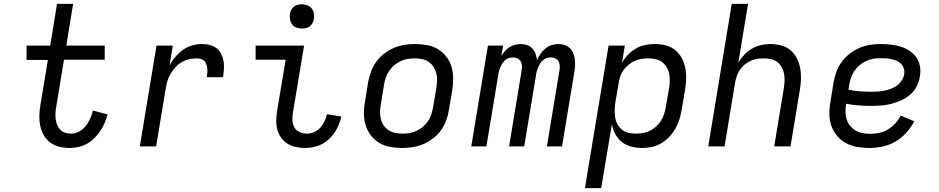

<svg xmlns="http://www.w3.org/2000/svg" viewBox="-20 -755 4840 990"><path d="M339 8Q311 8 285 1.5Q259 -5 238.5 -20.5Q218 -36 205 -59Q192 -82 187 -108Q182 -134 183 -161.5Q184 -189 189 -217L227 -446H117V-520H239L274 -735H357L322 -520H520V-447H310L270 -205Q267 -189 266 -173Q265 -157 267 -141.5Q269 -126 274.5 -112Q280 -98 290 -87Q300 -76 315 -71Q330 -66 346 -66Q360 -66 374 -70.5Q388 -75 400 -84Q412 -93 421.5 -105Q431 -117 438.5 -130.5Q446 -144 451 -157.5Q456 -171 459 -185L535 -165Q529 -143 519.5 -121Q510 -99 497 -79.5Q484 -60 466.5 -42.5Q449 -25 428 -13.5Q407 -2 384 3Q361 8 339 8Z M701 0 787 -520H871L854 -416Q865 -439 883 -460.5Q901 -482 923.5 -498Q946 -514 971.5 -521Q997 -528 1023 -528Q1043 -528 1062.5 -523Q1082 -518 1097 -506Q1112 -494 1121 -476Q1130 -458 1133 -438.5Q1136 -419 1134.5 -398Q1133 -377 1130 -357H1046Q1048 -368 1049 -379Q1050 -390 1049 -401Q1048 -412 1044.5 -422Q1041 -432 1034.5 -439.5Q1028 -447 1018 -450.5Q1008 -454 997 -454Q977 -454 957 -450Q937 -446 918 -435Q899 -424 884.5 -408Q870 -392 859 -373.5Q848 -355 842.5 -335Q837 -315 834 -295L785 0Z M1554 8Q1529 8 1505.5 3Q1482 -2 1462.5 -14Q1443 -26 1429.5 -45Q1416 -64 1410 -87Q1404 -110 1404.5 -134.5Q1405 -159 1409 -184L1453 -447H1298V-520H1548L1490 -172Q1487 -152 1488 -132.5Q1489 -113 1498.5 -97Q1508 -81 1526 -73.5Q1544 -66 1563 -66Q1582 -66 1600 -74Q1618 -82 1631.5 -97Q1645 -112 1653.5 -130Q1662 -148 1666 -166L1740 -154Q1733 -123 1717.5 -92.5Q1702 -62 1676.5 -38Q1651 -14 1618.5 -3Q1586 8 1554 8ZM1536 -608Q1522 -608 1508 -613Q1494 -618 1486 -629Q1478 -640 1475.5 -655Q1473 -670 1475 -685Q1477 -695 1482.5 -705Q1488 -715 1496.5 -721.5Q1505 -728 1515.5 -730.5Q1526 -733 1537 -733Q1551 -733 1565 -727.5Q1579 -722 1587.5 -711Q1596 -700 1598.5 -685Q1601 -670 1598 -655Q1596 -645 1590.5 -635Q1585 -625 1576.5 -618.5Q1568 -612 1557.5 -610Q1547 -608 1536 -608Z M2054 8Q2022 8 1991.5 2.5Q1961 -3 1936 -18Q1911 -33 1893 -56Q1875 -79 1866 -107.5Q1857 -136 1856.5 -167Q1856 -198 1862 -230L1878 -330Q1883 -357 1892.5 -384Q1902 -411 1919 -435Q1936 -459 1959.5 -477.5Q1983 -496 2010 -507.5Q2037 -519 2064.5 -523.5Q2092 -528 2119 -528Q2151 -528 2181.5 -522.5Q2212 -517 2237 -502Q2262 -487 2280.5 -464Q2299 -441 2307.5 -412.5Q2316 -384 2316.5 -353Q2317 -322 2312 -290L2295 -190Q2291 -163 2281.5 -136Q2272 -109 2255 -85Q2238 -61 2214.5 -42.5Q2191 -24 2164 -12.5Q2137 -1 2109 3.5Q2081 8 2054 8ZM2054 -66Q2073 -66 2091.5 -69Q2110 -72 2127.5 -80Q2145 -88 2161 -101.5Q2177 -115 2187.5 -131Q2198 -147 2204 -165.5Q2210 -184 2213 -202L2230 -302Q2233 -322 2233.5 -341Q2234 -360 2229.5 -378Q2225 -396 2215 -411Q2205 -426 2190.5 -436Q2176 -446 2157.5 -450Q2139 -454 2120 -454Q2101 -454 2082.5 -451Q2064 -448 2046 -440Q2028 -432 2012.5 -418.5Q1997 -405 1986 -389Q1975 -373 1969 -354.5Q1963 -336 1960 -318L1944 -218Q1940 -198 1939.5 -179Q1939 -160 1943.5 -142Q1948 -124 1958 -109Q1968 -94 1983 -84Q1998 -74 2016.5 -70Q2035 -66 2054 -66Z M2410 0 2496 -520H2574L2565 -466Q2573 -480 2583.5 -491.5Q2594 -503 2607 -511.5Q2620 -520 2635 -524Q2650 -528 2664 -528Q2682 -528 2698 -522.5Q2714 -517 2725 -505Q2736 -493 2741.5 -477.5Q2747 -462 2749 -445Q2756 -462 2767 -477.5Q2778 -493 2792.5 -505Q2807 -517 2824.5 -522.5Q2842 -528 2860 -528Q2877 -528 2892.5 -522.5Q2908 -517 2919 -506Q2930 -495 2936 -480Q2942 -465 2944 -448.5Q2946 -432 2945 -415Q2944 -398 2941 -381L2878 0H2800L2865 -394Q2867 -406 2866 -418.5Q2865 -431 2859 -440.5Q2853 -450 2842 -454.5Q2831 -459 2819 -459Q2809 -459 2798.5 -455.5Q2788 -452 2779.5 -444.5Q2771 -437 2765 -427.5Q2759 -418 2755 -408.5Q2751 -399 2748 -388.5Q2745 -378 2744 -368L2683 0H2605L2670 -394Q2672 -406 2671 -418.5Q2670 -431 2663.5 -440.5Q2657 -450 2646.5 -454.5Q2636 -459 2623 -459Q2613 -459 2603 -455.5Q2593 -452 2584.5 -444.5Q2576 -437 2570 -427.5Q2564 -418 2560 -408.5Q2556 -399 2553 -388.5Q2550 -378 2549 -368L2488 0Z M2996 215 3118 -520H3202L3187 -431Q3200 -454 3218.5 -473Q3237 -492 3259.5 -505Q3282 -518 3307 -523Q3332 -528 3356 -528Q3385 -528 3412.5 -521Q3440 -514 3461 -497Q3482 -480 3495 -456Q3508 -432 3513.5 -404.5Q3519 -377 3518 -348Q3517 -319 3512 -290L3495 -190Q3491 -165 3483.5 -140.5Q3476 -116 3463 -93Q3450 -70 3431.5 -50Q3413 -30 3390 -16.5Q3367 -3 3341.5 2.5Q3316 8 3291 8Q3262 8 3235 1Q3208 -6 3187 -22.5Q3166 -39 3153 -63Q3140 -87 3135 -114L3080 215ZM3259 -66Q3277 -66 3295.5 -69Q3314 -72 3331 -80.5Q3348 -89 3363 -102.5Q3378 -116 3388 -132Q3398 -148 3404 -166Q3410 -184 3413 -202L3430 -302Q3433 -321 3433.5 -340Q3434 -359 3430 -377Q3426 -395 3416.5 -410Q3407 -425 3393 -435.5Q3379 -446 3360.5 -450Q3342 -454 3323 -454Q3306 -454 3288 -451.5Q3270 -449 3253.5 -441.5Q3237 -434 3222 -422Q3207 -410 3195.5 -394.5Q3184 -379 3178.5 -362Q3173 -345 3170 -327L3153 -227Q3150 -207 3149.5 -187.5Q3149 -168 3152 -149.5Q3155 -131 3164 -114.5Q3173 -98 3187 -86.5Q3201 -75 3220 -70.5Q3239 -66 3259 -66Z M3632 0 3753 -735H3837L3787 -432Q3800 -454 3818 -473Q3836 -492 3858 -504.5Q3880 -517 3904 -522.5Q3928 -528 3952 -528Q3981 -528 4008.5 -520.5Q4036 -513 4056 -496Q4076 -479 4088.5 -455Q4101 -431 4106 -403.5Q4111 -376 4110 -347.5Q4109 -319 4104 -290L4056 0H3972L4022 -302Q4025 -321 4025.5 -340Q4026 -359 4022.5 -376.5Q4019 -394 4010 -409.5Q4001 -425 3987.5 -435.5Q3974 -446 3956 -450Q3938 -454 3919 -454Q3902 -454 3884.5 -451.5Q3867 -449 3850 -441Q3833 -433 3818.5 -421Q3804 -409 3794 -393.5Q3784 -378 3778.5 -361Q3773 -344 3770 -327L3716 0Z M4462 8Q4430 8 4399.5 2.5Q4369 -3 4342.5 -17Q4316 -31 4296.5 -54Q4277 -77 4267 -105.5Q4257 -134 4256.5 -166Q4256 -198 4262 -230L4278 -330Q4283 -357 4292.5 -384Q4302 -411 4319.5 -435Q4337 -459 4360.5 -477.5Q4384 -496 4410.5 -507.5Q4437 -519 4464.5 -523.5Q4492 -528 4520 -528Q4547 -528 4573 -525Q4599 -522 4624 -514.5Q4649 -507 4670 -493Q4691 -479 4705 -459Q4719 -439 4723.5 -413Q4728 -387 4723 -360Q4719 -334 4706.5 -309.5Q4694 -285 4673 -267Q4652 -249 4626.5 -237.5Q4601 -226 4575.5 -219.5Q4550 -213 4524 -211Q4498 -209 4473 -209Q4440 -209 4407 -211.5Q4374 -214 4343 -220V-218Q4339 -197 4339.5 -177Q4340 -157 4346 -138.5Q4352 -120 4364 -105.5Q4376 -91 4392.5 -81.5Q4409 -72 4428.5 -68.5Q4448 -65 4468 -65Q4491 -65 4514.5 -70Q4538 -75 4558.5 -87.5Q4579 -100 4596 -118.5Q4613 -137 4624 -159L4694 -130Q4678 -98 4653 -70.5Q4628 -43 4597 -25Q4566 -7 4531 0.5Q4496 8 4462 8ZM4473 -282Q4489 -282 4506 -283Q4523 -284 4540 -287.5Q4557 -291 4573.5 -297Q4590 -303 4604.5 -313.5Q4619 -324 4629 -339Q4639 -354 4642 -371Q4645 -386 4641 -400Q4637 -414 4628 -424Q4619 -434 4606 -440Q4593 -446 4579 -449.5Q4565 -453 4550 -454Q4535 -455 4520 -455Q4501 -455 4482.5 -452Q4464 -449 4446 -440.5Q4428 -432 4412.5 -419Q4397 -406 4385.5 -389.5Q4374 -373 4368 -354.5Q4362 -336 4359 -318L4355 -293Q4383 -286 4413 -284Q4443 -282 4473 -282Z"/></svg>

Font: Iosevka Extended
Style: Italic
Weight: 400
Width: 7
Italic angle: -9°
Monospace: yes
Designer: Belleve Invis
Foundry: Belleve Invis
Version: Version 32.5.0; ttfautohint (v1.8.4)